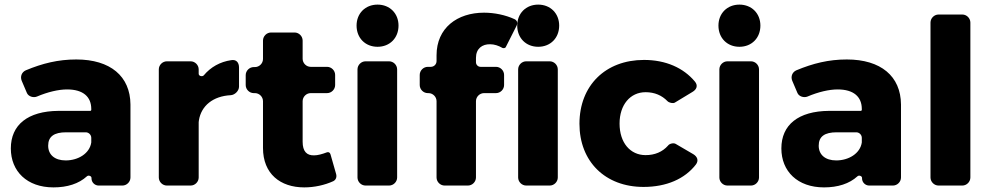

<svg xmlns="http://www.w3.org/2000/svg" viewBox="-20 -805 4304 833"><path d="M311 -547C232 -547 164 -530 92 -500C74 -492 67 -473 74 -455L97 -401C104 -386 125 -380 140 -386C187 -406 234 -417 271 -417C341 -417 376 -385 376 -332V-328C376 -326 374 -324 372 -324H234C100 -323 27 -263 27 -161C27 -62 97 8 212 8C272 8 322 -8 357 -40C363 -46 377 -42 377 -33V-31C377 -14 391 0 408 0H511C530 0 546 -16 546 -35V-352C545 -474 459 -547 311 -547ZM265 -109C217 -109 189 -134 189 -173C189 -213 215 -231 267 -231H352C365 -231 376 -220 376 -207V-187C369 -139 319 -109 265 -109Z M807 -539H704C685 -539 669 -523 669 -504V-35C669 -16 685 0 704 0H807C826 0 842 -16 842 -35V-275C842 -275 843 -282 843 -283C853 -346 904 -388 981 -392C999 -393 1017 -411 1017 -429V-512C1017 -534 1005 -548 983 -544C935 -537 894 -514 864 -478C857 -471 842 -475 842 -485V-504C842 -523 826 -539 807 -539Z M1398 -144C1377 -136 1358 -131 1343 -131C1311 -130 1293 -148 1293 -190V-366C1293 -385 1309 -401 1328 -401H1399C1418 -401 1434 -417 1434 -436V-480C1434 -499 1418 -515 1399 -515H1328C1309 -515 1293 -531 1293 -550V-629C1293 -648 1277 -664 1258 -664H1156C1137 -664 1121 -648 1121 -629V-549C1121 -530 1105 -514 1086 -514H1081C1062 -514 1046 -498 1046 -479V-436C1046 -417 1062 -401 1081 -401H1086C1105 -401 1121 -385 1121 -366V-163C1121 -51 1196 8 1300 8C1344 8 1389 -2 1426 -19C1438 -25 1442 -38 1438 -51L1414 -135C1412 -143 1405 -147 1398 -144Z M1618 -785C1565 -785 1527 -747 1527 -694C1527 -640 1565 -602 1618 -602C1671 -602 1709 -640 1709 -694C1709 -747 1671 -785 1618 -785ZM1703 -35V-504C1703 -523 1687 -539 1668 -539H1566C1547 -539 1531 -523 1531 -504V-35C1531 -16 1547 0 1566 0H1668C1687 0 1703 -16 1703 -35Z M2107 -613C2124 -613 2143 -607 2160 -597C2165 -595 2173 -596 2175 -602L2220 -691C2227 -704 2225 -716 2212 -722C2173 -740 2125 -750 2080 -750C1964 -750 1874 -684 1874 -565V-540C1874 -526 1863 -515 1849 -515H1836C1817 -515 1801 -499 1801 -480V-436C1801 -417 1817 -401 1836 -401H1839C1858 -401 1874 -385 1874 -366V-35C1874 -16 1890 0 1909 0H2010C2029 0 2045 -16 2045 -35V-366C2045 -385 2061 -401 2080 -401H2132C2151 -401 2167 -417 2167 -436V-480C2167 -499 2151 -515 2132 -515H2065C2054 -515 2045 -524 2045 -535V-554C2045 -594 2072 -614 2107 -613Z M2315 -785C2262 -785 2224 -747 2224 -694C2224 -640 2262 -602 2315 -602C2368 -602 2406 -640 2406 -694C2406 -747 2368 -785 2315 -785ZM2400 -35V-504C2400 -523 2384 -539 2365 -539H2263C2244 -539 2228 -523 2228 -504V-35C2228 -16 2244 0 2263 0H2365C2384 0 2400 -16 2400 -35Z M2774 -545C2607 -545 2494 -434 2494 -268C2494 -104 2606 6 2772 6C2872 6 2951 -29 2999 -91C3012 -108 3006 -125 2988 -136L2911 -181C2902 -186 2884 -182 2878 -173C2854 -146 2821 -132 2781 -132C2714 -132 2668 -186 2668 -269C2668 -350 2714 -405 2781 -405C2820 -405 2852 -391 2876 -366C2883 -359 2900 -355 2908 -360L2984 -406C3003 -417 3009 -434 2995 -451C2945 -511 2868 -545 2774 -545Z M3188 -785C3135 -785 3097 -747 3097 -694C3097 -640 3135 -602 3188 -602C3241 -602 3279 -640 3279 -694C3279 -747 3241 -785 3188 -785ZM3273 -35V-504C3273 -523 3257 -539 3238 -539H3136C3117 -539 3101 -523 3101 -504V-35C3101 -16 3117 0 3136 0H3238C3257 0 3273 -16 3273 -35Z M3654 -547C3575 -547 3507 -530 3435 -500C3417 -492 3410 -473 3417 -455L3440 -401C3447 -386 3468 -380 3483 -386C3530 -406 3577 -417 3614 -417C3684 -417 3719 -385 3719 -332V-328C3719 -326 3717 -324 3715 -324H3577C3443 -323 3370 -263 3370 -161C3370 -62 3440 8 3555 8C3615 8 3665 -8 3700 -40C3706 -46 3720 -42 3720 -33V-31C3720 -14 3734 0 3751 0H3854C3873 0 3889 -16 3889 -35V-352C3888 -474 3802 -547 3654 -547ZM3608 -109C3560 -109 3532 -134 3532 -173C3532 -213 3558 -231 3610 -231H3695C3708 -231 3719 -220 3719 -207V-187C3712 -139 3662 -109 3608 -109Z M4190 -35V-707C4190 -726 4174 -742 4155 -742H4052C4033 -742 4017 -726 4017 -707V-35C4017 -16 4033 0 4052 0H4155C4174 0 4190 -16 4190 -35Z"/></svg>

Font: Trueno
Style: RoundBd
Weight: 700
Designer: Julieta Ulanovsky, Jasper
Foundry: Julieta Ulanovsky, Cannot Into Space Fonts
Version: Version 3.001